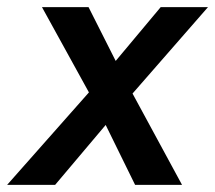

<svg xmlns="http://www.w3.org/2000/svg" viewBox="-52 -520 605 540"><path d="M-32 0 221 -286 400 -500H533L292 -224L103 0ZM328 0 218 -224 66 -500H197L305 -286L460 0Z"/></svg>

Font: Figtree SemiBold
Style: Italic
Weight: 600
Italic angle: -9.5°
Foundry: Erik Kennedy
Version: Version 2.001;gftools[0.9.30]